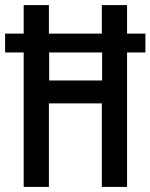

<svg xmlns="http://www.w3.org/2000/svg" viewBox="-23 -734 591 754"><path d="M70 0V-528H-3V-602H70V-714H169V-602H377V-714H476V-602H548V-528H476V0H377V-328H169V0ZM170 -418H378V-528H170Z"/></svg>

Font: Noto Sans Tamil ExtraCondensed Medium
Style: Regular
Weight: 500
Width: 2
Designer: Jelle Bosma - Monotype Design Team
Foundry: Monotype Imaging Inc.
Version: Version 2.004; ttfautohint (v1.8.4.7-5d5b)